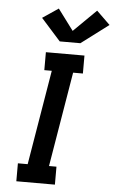

<svg xmlns="http://www.w3.org/2000/svg" viewBox="-64 -1034 642 1076"><g transform="rotate(5 257.0 -496.0)"><path d="M70 0V-101H125L214 -634H172V-735H389V-634H334L245 -101H287V0ZM244 -802 134 -925 223 -985 311 -867 438 -992 514 -918 360 -802Z"/></g></svg>

Font: Zed Sans Extended
Style: Bold Italic
Weight: 700
Width: 7
Italic angle: -9°
Designer: Belleve Invis
Foundry: Belleve Invis
Version: Version 1.0.0; ttfautohint (v1.8.4)